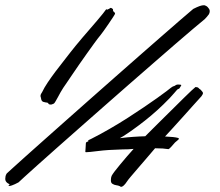

<svg xmlns="http://www.w3.org/2000/svg" viewBox="-86 -703 842 734"><path d="M681.2 -359.9Q685.1 -355.5 687.5 -352.5Q689.9 -349.6 689.9 -347.2Q689.9 -343.8 688.2 -341.6Q686.5 -339.4 684.1 -335Q681.6 -332 673.1 -322.8Q664.6 -313.5 652.3 -299.8Q640.1 -286.1 625.5 -269.8Q610.8 -253.4 596.2 -237.3Q581.5 -221.2 568.1 -206.3Q554.7 -191.4 544.9 -181.2Q581.1 -179.7 594.2 -175.8Q598.1 -174.3 598.1 -172.9Q598.1 -170.4 592.8 -166.5Q587.4 -162.6 583 -158.2Q579.6 -154.3 575.7 -149.9Q571.8 -145.5 568.4 -141.6Q564.9 -137.7 562 -135.3Q559.1 -132.8 558.1 -132.8Q547.4 -134.3 536.1 -135.3Q524.9 -136.2 506.8 -136.2Q490.2 -116.7 472.7 -96.2Q455.1 -75.7 439.9 -58.1Q424.8 -40.5 413.8 -27.6Q402.8 -14.6 399.9 -9.8Q386.2 11.2 377 11.2Q374.5 11.2 372.1 8.8Q365.7 5.9 358.6 5.1Q351.6 4.4 344.2 0Q340.3 -2.4 339.1 -5.9Q337.9 -9.3 337.9 -14.2Q337.9 -18.6 338.6 -23.2Q339.4 -27.8 340.8 -30.8Q343.8 -36.6 352.3 -47.9Q360.8 -59.1 372.6 -73.2Q384.3 -87.4 397.9 -103.3Q411.6 -119.1 424.8 -133.8Q415 -132.8 404.5 -132.3Q394 -131.8 381.8 -131.8Q325.7 -130.4 289.3 -125.7Q252.9 -121.1 243.2 -121.1Q240.2 -121.1 240.2 -123Q240.2 -127 241.2 -137.5Q242.2 -147.9 242.2 -154.8Q242.2 -158.7 244.9 -159.7Q247.6 -160.6 250 -162.1Q251 -162.1 251.5 -162.6L252 -163.1Q251.5 -163.1 251.5 -163.6Q251 -164.1 251 -165Q251 -166.5 253.2 -167.7Q255.4 -168.9 262.2 -171.9Q297.9 -189.9 333.7 -210.7Q369.6 -231.4 402.3 -252.4Q435.1 -273.4 463.9 -293Q492.7 -312.5 514.6 -328.1Q536.6 -343.8 550.3 -354.2Q564 -364.7 566.9 -367.2Q571.3 -370.6 573.7 -371.8Q576.2 -373 577.9 -373.5Q579.6 -374 581.1 -374.5Q582.5 -375 585 -377Q589.4 -379.9 594.2 -379.9Q597.2 -379.9 602.1 -379.4Q606.9 -378.9 606.9 -377.9Q606.9 -376 606 -375Q603 -371.1 601.1 -366.9Q599.1 -362.8 595.2 -362.8Q592.8 -362.8 579.8 -346.9Q566.9 -331.1 538.1 -303.2Q516.1 -281.7 491.7 -261.2Q467.3 -240.7 444.3 -223.6Q421.4 -206.5 402.3 -193.6Q383.3 -180.7 372.1 -174.8Q388.7 -176.8 401.1 -178Q413.6 -179.2 424.6 -179.9Q435.5 -180.7 446 -181.2Q456.5 -181.6 469.2 -182.1Q481.9 -194.8 500.5 -213.4Q519 -231.9 539.6 -252.2Q560.1 -272.5 580.6 -292.7Q601.1 -313 617.9 -329.6Q634.8 -346.2 646.5 -357.2Q658.2 -368.2 661.1 -370.1H663.1Q669.9 -370.1 673.1 -366.5Q676.3 -362.8 681.2 -359.9ZM712.9 -648.9Q705.6 -638.7 696.8 -629.9Q680.7 -616.7 651.1 -591.8Q621.6 -566.9 583.3 -533.7Q544.9 -500.5 499.5 -460.9Q454.1 -421.4 405.8 -379.2Q357.4 -336.9 308.6 -293.9Q259.8 -251 214.1 -210.7Q168.5 -170.4 128.2 -134.8Q87.9 -99.1 57.1 -71.5Q26.4 -43.9 7.3 -26.6Q-11.7 -9.3 -15.1 -5.9Q-22.5 -2 -28.8 1Q-34.2 3.4 -40 5.6Q-45.9 7.8 -49.8 7.8Q-52.2 7.8 -52.7 7.8Q-53.2 7.8 -53.2 6.8V5.9L-48.8 2Q-53.7 -0.5 -57.6 -3.4Q-61 -5.9 -63.5 -9.8Q-65.9 -13.7 -65.9 -19Q-65.9 -23.4 -64.9 -28.8Q-64 -34.2 -60.1 -40Q-55.2 -44.4 -35.9 -62Q-16.6 -79.6 13.7 -106.7Q43.9 -133.8 83.3 -168.7Q122.6 -203.6 167.2 -243.2Q211.9 -282.7 259.8 -325.2Q307.6 -367.7 355.2 -409.4Q402.8 -451.2 448 -491Q493.2 -530.8 532.2 -564.7Q571.3 -598.6 602.3 -625.7Q633.3 -652.8 652.8 -668.9Q668.5 -676.8 677.5 -679.9Q686.5 -683.1 694.8 -683.1Q697.3 -682.6 700.9 -680.9Q704.6 -679.2 707.8 -676Q710.9 -672.9 713.4 -668.9Q715.8 -665 715.8 -660.2Q715.8 -654.8 712.9 -648.9ZM299.8 -570.8Q288.1 -556.6 274.2 -537.4Q260.3 -518.1 245.4 -497.3Q230.5 -476.6 216.1 -455.6Q201.7 -434.6 189.5 -416.7Q177.2 -398.9 168.5 -385.7Q159.7 -372.6 155.8 -367.2Q150.4 -359.4 145.3 -349.9Q140.1 -340.3 135.3 -331.5Q130.4 -322.8 126.5 -315.9Q122.6 -309.1 120.1 -307.1Q116.2 -305.7 113.5 -304.4Q110.8 -303.2 107.9 -303.2Q105 -303.2 102.5 -304Q100.1 -304.7 99.1 -307.1Q97.7 -309.1 96.7 -309.8Q95.7 -310.5 93.8 -310.8Q91.8 -311 88.1 -311.5Q84.5 -312 78.1 -314Q73.2 -316.9 72 -321.8Q70.8 -326.7 69.8 -332Q69.8 -333 69.3 -333.5Q68.8 -334 68.8 -335Q68.8 -340.3 70.8 -343.8Q72.8 -347.2 75.2 -351.1Q83 -367.7 96.4 -387.7Q109.9 -407.7 125.2 -428.2Q140.6 -448.7 156 -468Q171.4 -487.3 183.1 -502.9Q190.9 -513.2 203.4 -528.3Q215.8 -543.5 230 -560.1Q244.1 -576.7 258.8 -593.5Q273.4 -610.4 285.9 -625Q298.3 -639.6 307.1 -650.6Q315.9 -661.6 318.8 -666Q319.8 -667 319.8 -667.5Q319.8 -668 320.8 -668Q320.8 -667.5 321.3 -667Q322.3 -666 323.2 -666Q323.7 -666 324.7 -666.5Q326.7 -667.5 328.1 -668Q332 -669.4 333.7 -671.1Q335.4 -672.9 337.9 -672.9Q339.4 -672.9 339.8 -672.4Q340.3 -671.9 341.8 -670.9Q343.8 -669.9 345 -668.9Q346.2 -668 346.2 -664.1Q346.2 -662.6 346.4 -661.1Q346.7 -659.7 349.1 -658.2Q354 -654.3 354 -650.9Q354 -649.4 346.4 -637.7Q338.9 -626 329.3 -612.1Q319.8 -598.1 311 -585.9Q302.2 -573.7 299.8 -570.8Z"/></svg>

Font: Oregano
Style: Italic
Weight: 400
Italic angle: -12°
Designer: Astigmatic (AOETI)
Foundry: Astigmatic (AOETI)
Version: Version 1.000